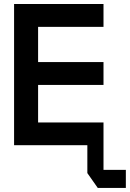

<svg xmlns="http://www.w3.org/2000/svg" viewBox="-20 -720 644 952"><path d="M49.8 0V-700.2H493.2V-586.9H168.9V-412.1H493.2V-298.8H168.9V-112.8H493.2V122.1H604V211.9H464.8L413.1 138.2V0Z"/></svg>

Font: Cakra Normal
Style: Regular
Weight: 400
Designer: Lucia Kollert, Vojtech Kollert
Foundry: OoM Type
Version: Version 1.000;Glyphs 3.1.1 (3148)